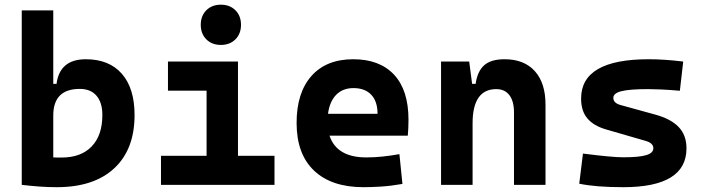

<svg xmlns="http://www.w3.org/2000/svg" viewBox="-20 -776 2970 806"><path d="M218.3 9.8Q181.2 9.8 145 7.1Q108.9 4.4 71.3 0V-732.4H203.6V-423.8H217.3Q230.5 -527.3 340.3 -527.3Q438 -527.3 491.5 -466.3Q544.9 -405.3 544.9 -293Q544.9 -148.9 459.7 -69.6Q374.5 9.8 218.3 9.8ZM203.6 -291V-115.2Q212.4 -114.7 221.2 -114.7Q230 -114.7 238.8 -114.7Q320.3 -114.7 365 -161.4Q409.7 -208 409.7 -293Q409.7 -345.7 385 -374.3Q360.4 -402.8 314.9 -402.8Q203.6 -402.8 203.6 -291Z M655.8 0V-122.1H847.2V-395.5H685.1V-517.6H979V-122.1H1132.3V0ZM907.2 -587.4Q869.6 -587.4 846.2 -610.8Q822.8 -634.3 822.8 -671.9Q822.8 -709.5 846.2 -732.9Q869.6 -756.3 907.2 -756.3Q944.8 -756.3 968.3 -732.9Q991.7 -709.5 991.7 -671.9Q991.7 -634.3 968.3 -610.8Q944.8 -587.4 907.2 -587.4Z M1505.9 9.8Q1371.6 9.8 1298.3 -59.8Q1225.1 -129.4 1225.1 -259.8Q1225.1 -386.7 1287.4 -457Q1349.6 -527.3 1462.9 -527.3Q1573.7 -527.3 1634.3 -462.4Q1694.8 -397.5 1694.8 -273.4Q1694.8 -238.3 1691.9 -206.5H1363.3Q1393.6 -115.2 1517.6 -115.2Q1552.7 -115.2 1586.9 -118.9Q1621.1 -122.6 1656.7 -128.9L1669.4 -3.9Q1619.6 4.9 1578.6 7.3Q1537.6 9.8 1505.9 9.8ZM1356.9 -298.3H1564.9Q1564.9 -350.6 1538.3 -378.4Q1511.7 -406.2 1463.9 -406.2Q1418.9 -406.2 1391.4 -378.2Q1363.8 -350.1 1356.9 -298.3Z M2137.7 0V-304.2Q2137.7 -351.1 2118.4 -376.5Q2099.1 -401.9 2063.5 -401.9Q1963.9 -401.9 1963.9 -258.3V0H1831.5V-517.6H1949.7L1961.9 -423.8H1976.6Q1983.9 -476.1 2012.2 -501.7Q2040.5 -527.3 2098.1 -527.3Q2180.2 -527.3 2225.1 -477.5Q2270 -427.7 2270 -336.9V0Z M2596.7 9.8Q2480.5 9.8 2411.6 -4.9L2427.2 -131.3Q2488.8 -123.5 2530.8 -119.6Q2572.8 -115.7 2596.7 -115.7Q2663.1 -115.7 2692.9 -124.8Q2722.7 -133.8 2722.7 -153.8Q2722.7 -174.8 2691.9 -184.1L2523.4 -232.9Q2471.7 -248 2445.6 -279.1Q2419.4 -310.1 2419.4 -362.3Q2419.4 -527.3 2703.1 -527.3Q2736.3 -527.3 2772.2 -524.9Q2808.1 -522.5 2848.1 -517.6L2834 -395Q2789.6 -398.9 2756.3 -400.4Q2723.1 -401.9 2700.2 -401.9Q2623.5 -401.9 2589.1 -393.3Q2554.7 -384.8 2554.7 -365.2Q2554.7 -343.8 2584 -335.4L2729 -295.4Q2795.9 -277.3 2828.9 -242.9Q2861.8 -208.5 2861.8 -153.3Q2861.8 9.8 2596.7 9.8Z"/></svg>

Font: CaskaydiaMono NF
Style: Bold
Weight: 700
Designer: Aaron Bell
Foundry: Saja Typeworks
Version: Version 2111.001; ttfautohint (v1.8.4);Nerd Fonts 3.1.1